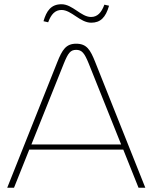

<svg xmlns="http://www.w3.org/2000/svg" viewBox="-20 -885 719 905"><path d="M250 -592 14 0H46L118 -180H561L633 0H665L429 -592C406 -650 389 -679 339 -679C291 -679 273 -650 250 -592ZM128 -204 281 -586C301 -635 312 -650 339 -650C366 -650 378 -635 398 -586L551 -204ZM185 -785 207 -780C221 -818 240 -838 270 -838C317 -838 357 -778 410 -778C453 -778 478 -802 494 -858L472 -863C458 -825 439 -805 409 -805C362 -805 322 -865 270 -865C220 -865 199 -833 185 -785Z"/></svg>

Font: LT Wave Thin
Style: Regular
Weight: 100
Designer: Daniel Lyons
Version: Version 2.5 (Glyphs App)